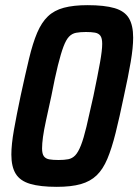

<svg xmlns="http://www.w3.org/2000/svg" viewBox="-20 -716 536 744"><path d="M200 8Q136 8 97 -3.5Q58 -15 41 -42.5Q24 -70 24 -117Q24 -156 34 -212.5Q44 -269 60 -345Q78 -428 92.5 -488.5Q107 -549 124 -589Q141 -629 165.5 -652.5Q190 -676 227.5 -686Q265 -696 319 -696Q385 -696 424 -684.5Q463 -673 479.5 -645.5Q496 -618 496 -570Q496 -532 486.5 -476Q477 -420 460 -343Q443 -261 428 -201Q413 -141 396 -100.5Q379 -60 354.5 -36.5Q330 -13 293 -2.5Q256 8 200 8ZM207 -96Q229 -96 244.5 -99Q260 -102 271.5 -114Q283 -126 293.5 -152.5Q304 -179 315 -225Q326 -271 342 -344Q359 -426 367.5 -473.5Q376 -521 376 -546Q376 -568 369 -577.5Q362 -587 348 -589.5Q334 -592 313 -592Q291 -592 275 -589Q259 -586 247.5 -574Q236 -562 226 -535.5Q216 -509 204.5 -463Q193 -417 179 -344Q167 -289 158.5 -250Q150 -211 146.5 -185Q143 -159 143 -141Q143 -120 150 -110.5Q157 -101 171 -98.5Q185 -96 207 -96Z"/></svg>

Font: Saira Condensed SemiBold
Style: Italic
Weight: 600
Width: 3
Italic angle: -12°
Designer: Hector Gatti with collaboration of the Omnibus-Type team
Foundry: Omnibus-Type
Version: Version 1.101